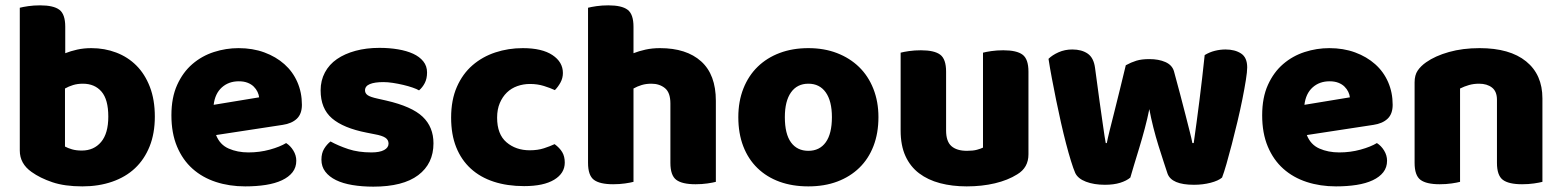

<svg xmlns="http://www.w3.org/2000/svg" viewBox="-20 -681 5841 718"><path d="M322 -501Q371 -501 414.5 -484.5Q458 -468 490 -436Q522 -404 540.5 -356Q559 -308 559 -245Q559 -182 539.5 -133.5Q520 -85 485 -52Q450 -19 399.5 -1.5Q349 16 288 16Q222 16 176 0.5Q130 -15 98 -38Q54 -69 54 -118V-652Q65 -655 85.5 -658Q106 -661 130 -661Q180 -661 202 -644.5Q224 -628 224 -581V-482Q244 -490 268.5 -495.5Q293 -501 322 -501ZM290 -368Q270 -368 253.5 -363Q237 -358 223 -350V-133Q234 -127 249.5 -122.5Q265 -118 286 -118Q331 -118 358 -150Q385 -182 385 -245Q385 -309 359.5 -338.5Q334 -368 290 -368Z M788 -176Q802 -140 835 -125.5Q868 -111 909 -111Q951 -111 989 -121.5Q1027 -132 1050 -146Q1066 -136 1077 -118Q1088 -100 1088 -80Q1088 -55 1074 -37Q1060 -19 1034.5 -7Q1009 5 974 10.5Q939 16 897 16Q838 16 787.5 -0.5Q737 -17 700 -50Q663 -83 642 -133Q621 -183 621 -250Q621 -316 642.5 -363.5Q664 -411 699.5 -441.5Q735 -472 780 -486.5Q825 -501 872 -501Q925 -501 968.5 -485Q1012 -469 1043.5 -441Q1075 -413 1092 -374Q1109 -335 1109 -289Q1109 -255 1090 -237Q1071 -219 1037 -214ZM873 -377Q835 -377 809.5 -354Q784 -331 779 -289L949 -317Q948 -327 943 -337.5Q938 -348 929 -357Q920 -366 906 -371.5Q892 -377 873 -377Z M1601 -145Q1601 -69 1544 -26Q1487 17 1376 17Q1334 17 1298 11Q1262 5 1236.5 -7.5Q1211 -20 1196.5 -39Q1182 -58 1182 -84Q1182 -108 1192 -124.5Q1202 -141 1216 -152Q1245 -136 1282.5 -123.5Q1320 -111 1369 -111Q1400 -111 1416.5 -120Q1433 -129 1433 -144Q1433 -158 1421 -166Q1409 -174 1381 -179L1351 -185Q1264 -202 1221.5 -238.5Q1179 -275 1179 -343Q1179 -380 1195 -410Q1211 -440 1240 -460Q1269 -480 1309.5 -491Q1350 -502 1399 -502Q1436 -502 1468.5 -496.5Q1501 -491 1525 -480Q1549 -469 1563 -451.5Q1577 -434 1577 -410Q1577 -387 1568.5 -370.5Q1560 -354 1547 -343Q1539 -348 1523 -353.5Q1507 -359 1488 -363.5Q1469 -368 1449.5 -371Q1430 -374 1414 -374Q1381 -374 1363 -366.5Q1345 -359 1345 -343Q1345 -332 1355 -325Q1365 -318 1393 -312L1424 -305Q1520 -283 1560.5 -244.5Q1601 -206 1601 -145Z M1962 -367Q1937 -367 1914.5 -359Q1892 -351 1875.5 -335Q1859 -319 1849 -295.5Q1839 -272 1839 -241Q1839 -179 1874 -149Q1909 -119 1961 -119Q1991 -119 2014 -126.5Q2037 -134 2054 -142Q2073 -128 2082.5 -112Q2092 -96 2092 -73Q2092 -33 2052.5 -9Q2013 15 1940 15Q1877 15 1826.5 -1.5Q1776 -18 1740.5 -50.5Q1705 -83 1686 -130.5Q1667 -178 1667 -241Q1667 -307 1688.5 -356Q1710 -405 1747 -437Q1784 -469 1832.5 -485Q1881 -501 1935 -501Q2007 -501 2046 -475Q2085 -449 2085 -408Q2085 -389 2076 -372.5Q2067 -356 2055 -344Q2038 -352 2014 -359.5Q1990 -367 1962 -367Z M2657 -1Q2646 2 2625.5 5Q2605 8 2581 8Q2531 8 2509 -8.5Q2487 -25 2487 -72V-294Q2487 -335 2466.5 -351.5Q2446 -368 2416 -368Q2396 -368 2379.5 -363Q2363 -358 2349 -350V-1Q2338 2 2317.5 5Q2297 8 2273 8Q2223 8 2201 -8.5Q2179 -25 2179 -72V-652Q2190 -655 2210.5 -658Q2231 -661 2255 -661Q2305 -661 2327 -644.5Q2349 -628 2349 -581V-482Q2369 -490 2394 -495.5Q2419 -501 2448 -501Q2547 -501 2602 -451.5Q2657 -402 2657 -304V-1Z M3265 -243Q3265 -183 3246.5 -135Q3228 -87 3193.5 -53.5Q3159 -20 3111 -2Q3063 16 3003 16Q2943 16 2895 -1.5Q2847 -19 2812.5 -52.5Q2778 -86 2759.5 -134Q2741 -182 2741 -243Q2741 -302 2760 -350Q2779 -398 2813.5 -431.5Q2848 -465 2896 -483Q2944 -501 3003 -501Q3062 -501 3110 -482.5Q3158 -464 3192.5 -430.5Q3227 -397 3246 -349Q3265 -301 3265 -243ZM3003 -368Q2961 -368 2938 -335.5Q2915 -303 2915 -243Q2915 -180 2938 -148.5Q2961 -117 3003 -117Q3045 -117 3068 -149Q3091 -181 3091 -243Q3091 -303 3068 -335.5Q3045 -368 3003 -368Z M3348 -484Q3359 -487 3379.5 -490Q3400 -493 3424 -493Q3474 -493 3496 -476.5Q3518 -460 3518 -413V-193Q3518 -152 3538 -134.5Q3558 -117 3596 -117Q3619 -117 3633.5 -121Q3648 -125 3656 -129V-484Q3667 -487 3687.5 -490Q3708 -493 3732 -493Q3782 -493 3804 -476.5Q3826 -460 3826 -413V-104Q3826 -54 3784 -29Q3749 -7 3700.5 4.5Q3652 16 3595 16Q3541 16 3495.5 4Q3450 -8 3417 -33Q3384 -58 3366 -97.5Q3348 -137 3348 -193Z M4278 -273Q4271 -238 4261 -200.5Q4251 -163 4240.5 -128.5Q4230 -94 4221 -64.5Q4212 -35 4207 -17Q4193 -5 4169 2.5Q4145 10 4112 10Q4071 10 4041 -1.5Q4011 -13 4001 -34Q3994 -50 3985 -79Q3976 -108 3966.5 -144.5Q3957 -181 3947.5 -223Q3938 -265 3929.5 -307Q3921 -349 3913.5 -388.5Q3906 -428 3901 -461Q3915 -475 3938.5 -485.5Q3962 -496 3990 -496Q4025 -496 4047.5 -480.5Q4070 -465 4075 -427Q4085 -351 4092 -301.5Q4099 -252 4103.5 -220.5Q4108 -189 4110.5 -172.5Q4113 -156 4115 -146H4119Q4122 -162 4129.5 -192.5Q4137 -223 4147 -262Q4157 -301 4168 -346.5Q4179 -392 4190 -437Q4210 -448 4229.5 -454Q4249 -460 4278 -460Q4313 -460 4338 -449Q4363 -438 4370 -415Q4382 -371 4393 -329.5Q4404 -288 4413 -252.5Q4422 -217 4429 -189.5Q4436 -162 4439 -146H4444Q4455 -223 4465.5 -306Q4476 -389 4485 -475Q4503 -486 4523 -491Q4543 -496 4563 -496Q4598 -496 4621 -481Q4644 -466 4644 -429Q4644 -413 4639 -381.5Q4634 -350 4626 -310Q4618 -270 4607.5 -226Q4597 -182 4586.5 -141.5Q4576 -101 4566.5 -68Q4557 -35 4550 -17Q4536 -5 4507 2.5Q4478 10 4445 10Q4361 10 4346 -32Q4340 -50 4331 -77.5Q4322 -105 4312 -137Q4302 -169 4293 -204.5Q4284 -240 4278 -273Z M4867 -176Q4881 -140 4914 -125.5Q4947 -111 4988 -111Q5030 -111 5068 -121.5Q5106 -132 5129 -146Q5145 -136 5156 -118Q5167 -100 5167 -80Q5167 -55 5153 -37Q5139 -19 5113.5 -7Q5088 5 5053 10.5Q5018 16 4976 16Q4917 16 4866.5 -0.5Q4816 -17 4779 -50Q4742 -83 4721 -133Q4700 -183 4700 -250Q4700 -316 4721.5 -363.5Q4743 -411 4778.5 -441.5Q4814 -472 4859 -486.5Q4904 -501 4951 -501Q5004 -501 5047.5 -485Q5091 -469 5122.5 -441Q5154 -413 5171 -374Q5188 -335 5188 -289Q5188 -255 5169 -237Q5150 -219 5116 -214ZM4952 -377Q4914 -377 4888.5 -354Q4863 -331 4858 -289L5028 -317Q5027 -327 5022 -337.5Q5017 -348 5008 -357Q4999 -366 4985 -371.5Q4971 -377 4952 -377Z M5748 -1Q5737 2 5716.5 5Q5696 8 5672 8Q5622 8 5600 -8.5Q5578 -25 5578 -72V-308Q5578 -339 5559.5 -353.5Q5541 -368 5511 -368Q5491 -368 5473.5 -363Q5456 -358 5440 -350V-1Q5429 2 5408.5 5Q5388 8 5364 8Q5314 8 5292 -8.5Q5270 -25 5270 -72V-373Q5270 -400 5281.5 -417Q5293 -434 5313 -448Q5347 -472 5398.5 -486.5Q5450 -501 5513 -501Q5626 -501 5687 -451.5Q5748 -402 5748 -313Z"/></svg>

Font: Baloo Tammudu 2 ExtraBold
Style: Regular
Weight: 800
Designer: Maithili Shingre, Omkar Shende and Ek Type
Foundry: Ek Type
Version: Version 1.640;hotconv 1.0.111;makeotfexe 2.5.65597; ttfautoh